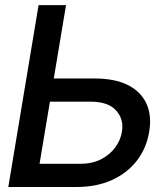

<svg xmlns="http://www.w3.org/2000/svg" viewBox="-20 -748 652 768"><path d="M161.1 -434.1H357.9Q439 -434.1 491.2 -408Q543.5 -381.8 565.7 -333.7Q587.9 -285.6 576.7 -220.7Q565.9 -155.3 527.8 -105.7Q489.7 -56.2 428.2 -28.1Q366.7 0 285.6 0H13.2L134.3 -727.5H244.1L138.2 -92.8H301.3Q348.6 -92.8 384 -110.8Q419.4 -128.9 441.2 -158.7Q462.9 -188.5 467.8 -221.7Q476.1 -271 444.3 -306.2Q412.6 -341.3 342.3 -341.3H146Z"/></svg>

Font: Inter Tight Medium
Style: Italic
Weight: 500
Italic angle: -9.39999°
Designer: Rasmus Andersson
Foundry: rsms
Version: Version 3.004